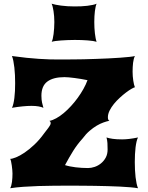

<svg xmlns="http://www.w3.org/2000/svg" viewBox="-20 -1001 789 1021"><path d="M34.2 0Q41 -12.7 43.7 -33.7Q46.4 -54.7 46.4 -78.1Q46.4 -85.4 45.4 -97.2Q44.4 -108.9 42.7 -120.8Q41 -132.8 38.8 -142.8Q36.6 -152.8 34.2 -156.2Q44.9 -156.2 65.2 -164.3Q85.4 -172.4 110.4 -189.2Q135.3 -206.1 162.6 -231.7Q189.9 -257.3 214.8 -292Q220.7 -299.8 226.8 -307.6Q232.9 -315.4 238 -322.3Q243.2 -329.1 246.3 -335.2Q249.5 -341.3 249.5 -345.7Q249.5 -355.5 242.2 -357.9Q259.8 -361.3 279.5 -372.3Q299.3 -383.3 319.1 -399.9Q338.9 -416.5 357.9 -437.3Q377 -458 393.6 -481Q410.2 -503.9 423.6 -527.8Q437 -551.8 445.3 -574.7Q428.7 -578.1 410.9 -581.1Q393.1 -584 376.7 -586.2Q360.4 -588.4 346.2 -589.6Q332 -590.8 322.8 -590.8Q263.7 -590.8 231.9 -567.4Q200.2 -543.9 200.2 -491.7Q200.2 -479.5 201.2 -470.9Q202.1 -462.4 203.6 -455.6Q205.1 -448.7 207 -442.4Q209 -436 210.9 -427.7Q201.2 -432.1 185.3 -435.1Q169.4 -438 147.5 -438Q126.5 -438 101.1 -435.5Q75.7 -433.1 43.5 -427.7Q47.9 -435.5 51 -449Q54.2 -462.4 56.4 -479.7Q58.6 -497.1 59.6 -517.3Q60.5 -537.6 60.5 -558.6Q60.5 -579.6 59.6 -601.1Q58.6 -622.6 56.4 -641.8Q54.2 -661.1 51 -677Q47.9 -692.9 43.5 -703.1Q85.9 -697.3 121.3 -693.6Q156.7 -689.9 187 -688Q217.3 -686 243.2 -685.3Q269 -684.6 292.5 -684.6Q314 -684.6 333.7 -684.8Q353.5 -685.1 373.5 -685.1Q395 -685.1 425.3 -685.8Q455.6 -686.5 489 -687.7Q522.5 -689 556.2 -690.4Q589.8 -691.9 618.7 -694.1Q647.5 -696.3 668.5 -698.5Q689.5 -700.7 697.3 -703.1Q690.4 -689.5 687.7 -667.2Q685.1 -645 685.1 -620.1Q685.1 -608.4 686 -595.9Q687 -583.5 688.7 -572.3Q690.4 -561 692.6 -551.8Q694.8 -542.5 697.3 -537.1Q691.4 -535.6 678.7 -528.3Q666 -521 650.1 -509Q634.3 -497.1 617.2 -481.4Q600.1 -465.8 585.9 -448.5Q571.8 -431.2 562.7 -412.8Q553.7 -394.5 553.7 -377.4Q553.7 -361.8 562 -358.9Q547.9 -356 530.5 -349.9Q513.2 -343.8 494.4 -332.8Q475.6 -321.8 456.1 -304.9Q436.5 -288.1 418.5 -263.7Q390.6 -232.9 369.1 -198.5Q347.7 -164.1 325.7 -123Q337.4 -119.1 352.1 -116.2Q366.7 -113.3 382.6 -111.3Q398.4 -109.4 415.3 -108.4Q432.1 -107.4 448.2 -107.4Q464.8 -107.4 483.2 -113.5Q501.5 -119.6 516.8 -132.1Q532.2 -144.5 542.2 -162.8Q552.2 -181.2 552.2 -206.1Q552.2 -224.6 551.3 -240Q550.3 -255.4 546.4 -270Q559.1 -265.6 579.6 -262.7Q600.1 -259.8 629.4 -259.8Q646 -259.8 666.7 -262.2Q687.5 -264.6 713.9 -270Q709.5 -262.2 706.3 -248.5Q703.1 -234.9 700.9 -217.8Q698.7 -200.7 697.8 -180.4Q696.8 -160.2 696.8 -139.2Q696.8 -118.2 697.8 -97.7Q698.7 -77.1 700.9 -58.8Q703.1 -40.5 706.3 -25.4Q709.5 -10.3 713.9 0Q698.2 -2.9 673.1 -5.1Q647.9 -7.3 617.2 -8.8Q586.4 -10.3 552 -11.2Q517.6 -12.2 483.6 -12.7Q449.7 -13.2 418.5 -13.4Q387.2 -13.7 362.8 -13.7Q316.4 -13.7 271.2 -13.4Q226.1 -13.2 183.8 -11.7Q141.6 -10.3 103.5 -7.6Q65.4 -4.9 34.2 0ZM254.9 -778.8Q257.8 -784.2 260.5 -794.9Q263.2 -805.7 264.9 -819.8Q266.6 -834 267.8 -850.3Q269 -866.7 269 -883.8Q269 -899.4 267.8 -914.3Q266.6 -929.2 264.6 -942.1Q262.7 -955.1 260 -965.3Q257.3 -975.6 254.4 -981.4Q272 -975.6 304.9 -971.2Q337.9 -966.8 376.5 -966.8Q394 -966.8 411.6 -967.5Q429.2 -968.3 444.8 -970.2Q460.4 -972.2 473.1 -974.9Q485.8 -977.5 493.7 -981.4Q490.7 -975.1 488.5 -964.8Q486.3 -954.6 484.6 -941.7Q482.9 -928.7 482.2 -913.8Q481.4 -898.9 481.4 -883.8Q481.4 -868.2 482.2 -853Q482.9 -837.9 484.6 -824Q486.3 -810.1 488.5 -798.3Q490.7 -786.6 493.7 -778.8Q478 -783.7 447 -786.1Q416 -788.6 377.9 -788.6Q358.9 -788.6 340.3 -787.8Q321.8 -787.1 305.4 -785.9Q289.1 -784.7 275.9 -783Q262.7 -781.2 254.9 -778.8Z"/></svg>

Font: Arbutus
Style: Regular
Weight: 400
Designer: Karolina Lach
Foundry: Sorkin Type Co.
Version: Version 1.003